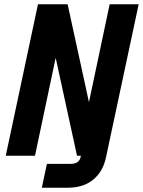

<svg xmlns="http://www.w3.org/2000/svg" viewBox="-20 -730 670 900"><path d="M176 150 200 38H312Q351 38 358 6L359 0H341L241 -459L144 0H7L158 -710H297L397 -251L494 -710H630L477 7Q463 74 417 112Q371 150 297 150Z"/></svg>

Font: Geist Mono
Style: Bold Italic
Weight: 700
Italic angle: -12°
Monospace: yes
Designer: Basement.studio, Andrés Briganti, Mateo Zaragoza
Foundry: Basement.studio, Vercel, Andrés Briganti, Guido Ferreyra, Mateo Zaragoza
Version: Version 1.500; ttfautohint (v1.8.4.7-5d5b)